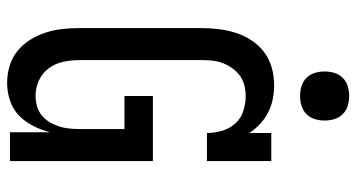

<svg xmlns="http://www.w3.org/2000/svg" viewBox="-251 -743 1002 540"><g transform="rotate(90 250.0 -473.0)"><path d="M213 8Q189 8 165.5 1Q142 -6 123 -21.5Q104 -37 91.5 -57.5Q79 -78 71.5 -101Q64 -124 61.5 -148Q59 -172 59 -196V-539Q59 -563 62 -587.5Q65 -612 72.5 -635.5Q80 -659 94 -680Q108 -701 127.5 -715.5Q147 -730 171 -736.5Q195 -743 220 -743Q240 -743 259.5 -739Q279 -735 296.5 -726Q314 -717 328.5 -703.5Q343 -690 354 -673V-735H433V-554H354Q354 -575 348 -596Q342 -617 328 -633Q314 -649 293 -656Q272 -663 251 -663Q236 -663 221 -659.5Q206 -656 193.5 -647Q181 -638 172 -625.5Q163 -613 157.5 -598.5Q152 -584 150.5 -569Q149 -554 149 -539V-196Q149 -174 153.5 -151.5Q158 -129 171 -110.5Q184 -92 205 -82Q226 -72 249 -72Q264 -72 278.5 -76Q293 -80 304.5 -89.5Q316 -99 323.5 -111.5Q331 -124 335.5 -138Q340 -152 341.5 -167Q343 -182 343 -196V-322H250V-402H433V0H352V-113Q346 -89 334.5 -66Q323 -43 305 -25.5Q287 -8 262.5 0Q238 8 213 8ZM250 -816Q236 -816 222.5 -820Q209 -824 199 -834Q189 -844 185 -857.5Q181 -871 181 -885Q181 -899 185 -912.5Q189 -926 199 -936Q209 -946 222.5 -950Q236 -954 250 -954Q264 -954 277.5 -950Q291 -946 301 -936Q311 -926 315 -912.5Q319 -899 319 -885Q319 -871 315 -857.5Q311 -844 301 -834Q291 -824 277.5 -820Q264 -816 250 -816Z"/></g></svg>

Font: Iosevka Slab Medium
Style: Regular
Weight: 500
Monospace: yes
Designer: Belleve Invis
Foundry: Belleve Invis
Version: Version 11.1.1; ttfautohint (v1.8.3)